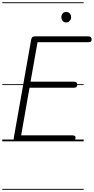

<svg xmlns="http://www.w3.org/2000/svg" viewBox="-25 -1250 830 1698"><path d="M123.5 0Q106.5 0 100.5 -8Q94.5 -16 97 -31L250 -895.5Q252.5 -912 259.5 -920.2Q266.5 -928.5 287 -928.5H754.5Q773.5 -928.5 779.5 -920.2Q785.5 -912 785.5 -900.5Q785.5 -888.5 779.8 -882.8Q774 -877 754.5 -877H307L245 -527.5H627Q646 -527.5 652 -520Q658 -512.5 658 -500Q658 -488.5 652 -481.2Q646 -474 627 -474H236L162 -53H611.5Q631 -53 637 -47.8Q643 -42.5 643 -31.5Q643 -19.5 636.5 -9.8Q630 0 611.5 0ZM123.5 0Q106.5 0 100.5 -8Q94.5 -16 97 -31L250 -895.5Q252.5 -912 259.5 -920.2Q266.5 -928.5 287 -928.5H754.5Q773.5 -928.5 779.5 -920.2Q785.5 -912 785.5 -900.5Q785.5 -888.5 779.8 -882.8Q774 -877 754.5 -877H307L245 -527.5H627Q646 -527.5 652 -520Q658 -512.5 658 -500Q658 -488.5 652 -481.2Q646 -474 627 -474H236L162 -53H611.5Q631 -53 637 -47.8Q643 -42.5 643 -31.5Q643 -19.5 636.5 -9.8Q630 0 611.5 0ZM559.5 -1051.5Q541 -1051.5 529.2 -1065Q517.5 -1078.5 517.5 -1098.5Q517.5 -1116.5 529 -1130.5Q540.5 -1144.5 559.5 -1144.5Q578 -1144.5 591 -1131.8Q604 -1119 604 -1098.5Q604 -1079 591.2 -1065.2Q578.5 -1051.5 559.5 -1051.5ZM-5 420.5H715V428.5H-5ZM-5 -16H715V0H-5ZM-5 -505.5H715V-497.5H-5ZM-5 -1230H715V-1222H-5Z"/></svg>

Font: Edu VIC WA NT Pre Guide
Style: Regular
Weight: 400
Designer: Tina and Corey Anderson, Eben Sorkin, Mirko Velimirovic
Foundry: Google for Education
Version: Version 1.000